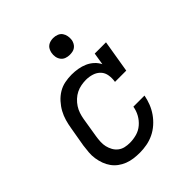

<svg xmlns="http://www.w3.org/2000/svg" viewBox="-206 -873 1012 1012"><g transform="rotate(-45 300.0 -367.5)"><path d="M252 8Q229 8 206.5 5Q184 2 163.5 -6Q143 -14 125.5 -27Q108 -40 95.5 -57.5Q83 -75 75.5 -95.5Q68 -116 64.5 -138.5Q61 -161 63 -184Q65 -207 68 -230L87 -340Q91 -365 98 -389.5Q105 -414 117.5 -437Q130 -460 148.5 -480.5Q167 -501 189.5 -514.5Q212 -528 237.5 -533Q263 -538 288 -538Q312 -538 335 -534Q358 -530 378.5 -521Q399 -512 415.5 -497Q432 -482 442 -462L453 -530H537L507 -349H423Q427 -372 423.5 -395.5Q420 -419 405 -435Q390 -451 368 -458Q346 -465 323 -465Q305 -465 286 -461.5Q267 -458 250 -449.5Q233 -441 218.5 -427.5Q204 -414 193.5 -398Q183 -382 177 -364Q171 -346 168 -328L150 -218Q147 -199 146 -180Q145 -161 149 -144Q153 -127 161.5 -111.5Q170 -96 184 -85Q198 -74 215.5 -70Q233 -66 252 -66Q277 -66 302.5 -73Q328 -80 348.5 -97.5Q369 -115 382 -138.5Q395 -162 399 -188H482Q477 -161 467 -135.5Q457 -110 441 -87Q425 -64 403.5 -45Q382 -26 357 -14Q332 -2 305 3Q278 8 252 8ZM356 -618Q341 -618 327.5 -623Q314 -628 305.5 -639.5Q297 -651 294.5 -665.5Q292 -680 295 -695Q297 -705 302 -715Q307 -725 316 -731.5Q325 -738 335.5 -740.5Q346 -743 356 -743Q371 -743 385 -737.5Q399 -732 407 -720.5Q415 -709 417.5 -694.5Q420 -680 418 -665Q416 -655 410.5 -645Q405 -635 396 -628.5Q387 -622 376.5 -620Q366 -618 356 -618Z"/></g></svg>

Font: Iosevka Slab Extended Oblique
Style: Regular
Weight: 400
Width: 7
Italic angle: -9°
Monospace: yes
Designer: Belleve Invis
Foundry: Belleve Invis
Version: Version 11.1.0; ttfautohint (v1.8.3)